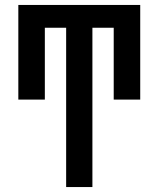

<svg xmlns="http://www.w3.org/2000/svg" viewBox="-20 -540 640 775"><path d="M247 215V-428H161V-138H54V-520H546V-138H439V-428H353V215Z"/></svg>

Font: Iosevka SS04 Semibold Extended
Style: Regular
Weight: 600
Width: 7
Monospace: yes
Designer: Belleve Invis
Foundry: Belleve Invis
Version: Version 19.0.0; ttfautohint (v1.8.4)